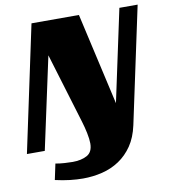

<svg xmlns="http://www.w3.org/2000/svg" viewBox="-88 -710 846 953"><g transform="rotate(-10 335.0 -233.5)"><path d="M545 -49Q532 11 504 52Q476 93 437 119Q398 145 351 156.5Q304 168 254 168Q223 168 188 164Q153 160 114 151L131 71Q152 75 177 76.5Q202 78 217 78Q261 78 290 62Q319 46 319 2Q319 -19 312.5 -50.5Q306 -82 297 -111L190 -464L90 0H0L135 -635H374L479 -172L578 -635H670Z"/></g></svg>

Font: Racing Sans One
Style: Regular
Weight: 400
Designer: Pablo Impallari, Rodrigo Fuenzalida
Foundry: Pablo Impallari, Rodrigo Fuenzalida
Version: Version 1.001; ttfautohint (v0.8) -G 200 -r 50